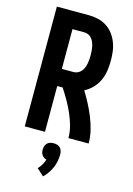

<svg xmlns="http://www.w3.org/2000/svg" viewBox="-144 -807 789 1138"><g transform="rotate(15 250.0 -238.5)"><path d="M58 0V-735H254Q283 -735 311 -728.5Q339 -722 363 -707Q387 -692 404.5 -669Q422 -646 432.5 -619.5Q443 -593 446.5 -564.5Q450 -536 450 -508Q450 -477 445.5 -446Q441 -415 428 -386.5Q415 -358 393 -335Q371 -312 343 -298Q364 -264 382.5 -228.5Q401 -193 416 -156Q431 -119 440.5 -79.5Q450 -40 450 0H326Q326 -38 315.5 -75.5Q305 -113 289.5 -148Q274 -183 255 -216Q236 -249 215 -281H182V0ZM182 -386H254Q268 -386 280 -392Q292 -398 300.5 -408Q309 -418 314 -430.5Q319 -443 321.5 -455.5Q324 -468 325 -481.5Q326 -495 326 -508Q326 -521 325 -534.5Q324 -548 321.5 -560.5Q319 -573 314 -585.5Q309 -598 300.5 -608.5Q292 -619 280 -624.5Q268 -630 254 -630H182ZM239 258 196 219Q209 206 218 190.5Q227 175 233 157Q224 155 217 150Q210 145 205 138Q200 131 198 122.5Q196 114 196 105Q196 95 199.5 84Q203 73 210.5 65.5Q218 58 228.5 55Q239 52 250 52Q261 52 271.5 55Q282 58 289.5 65.5Q297 73 300.5 84Q304 95 304 105Q304 127 300 148Q296 169 287.5 188.5Q279 208 267 225.5Q255 243 239 258Z"/></g></svg>

Font: Iosevka Curly Extrabold
Style: Regular
Weight: 800
Monospace: yes
Designer: Belleve Invis
Foundry: Belleve Invis
Version: Version 22.1.2; ttfautohint (v1.8.4)